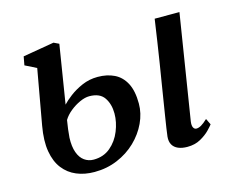

<svg xmlns="http://www.w3.org/2000/svg" viewBox="-85 -689 991 820"><g transform="rotate(-15 410.0 -278.5)"><path d="M649.5 10Q626 10 609 2.8Q592 -4.5 584 -18.8Q576 -33 578 -54.5Q579.5 -69 583 -91.2Q586.5 -113.5 591 -142.5Q595.5 -171.5 601.2 -206.2Q607 -241 613.2 -280.8Q619.5 -320.5 626.8 -364.8Q634 -409 641 -456.8Q648 -504.5 655.5 -555H765L691 -91.5Q688.5 -73.5 693.2 -64.5Q698 -55.5 706.5 -55.5Q716.5 -55.5 728 -62Q739.5 -68.5 756.5 -84.5L769.5 -57.5Q764.5 -50.5 748.8 -34.2Q733 -18 708 -4Q683 10 649.5 10ZM239 11Q195 11 159.8 -3.8Q124.5 -18.5 101 -48.8Q77.5 -79 69.5 -126Q61.5 -173 73 -238L116.5 -481.5L66.5 -506.5L73.5 -544.5L211.5 -568L234.5 -557L193 -299Q205.5 -313 229.8 -331.5Q254 -350 286.2 -364Q318.5 -378 355.5 -378Q397 -378 428.8 -362.5Q460.5 -347 478.5 -312.8Q496.5 -278.5 496.5 -222.5Q496.5 -179.5 477 -137.8Q457.5 -96 422.5 -62.2Q387.5 -28.5 340.5 -8.8Q293.5 11 239 11ZM248.5 -41Q292.5 -41 323 -66.8Q353.5 -92.5 369.2 -131.5Q385 -170.5 385 -208.5Q385 -250 365.5 -278.8Q346 -307.5 299.5 -307.5Q280.5 -307.5 257.8 -297.2Q235 -287 214.2 -270.2Q193.5 -253.5 182 -234Q178.5 -214.5 176.2 -195.2Q174 -176 172.5 -158Q171 -119 180.5 -92.8Q190 -66.5 208 -53.8Q226 -41 248.5 -41Z"/></g></svg>

Font: Merriweather Medium
Style: Italic
Weight: 500
Italic angle: -7.8°
Version: Version 2.101